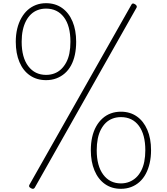

<svg xmlns="http://www.w3.org/2000/svg" viewBox="-20 -1166 1049 1205"><path d="M269 -663Q211 -663 168 -692.5Q125 -722 102 -776.5Q79 -831 79 -904Q79 -948 88 -985.5Q97 -1023 114 -1053Q131 -1083 154 -1103.5Q177 -1124 206 -1135Q235 -1146 269 -1146Q327 -1146 369.5 -1116Q412 -1086 435 -1031.5Q458 -977 458 -904Q458 -860 450 -822.5Q442 -785 426 -755.5Q410 -726 386.5 -705.5Q363 -685 333.5 -674Q304 -663 269 -663ZM269 -696Q297 -696 321 -705Q345 -714 363.5 -731.5Q382 -749 395.5 -774Q409 -799 415.5 -831.5Q422 -864 422 -904Q422 -1004 381 -1058Q340 -1112 269 -1112Q241 -1112 217 -1103Q193 -1094 174.5 -1076.5Q156 -1059 143 -1034Q130 -1009 123 -976.5Q116 -944 116 -904Q116 -805 157.5 -750.5Q199 -696 269 -696ZM198 12Q194 18 188.5 19Q183 20 174 15Q165 10 163 5Q161 0 165 -7L805 -1137Q808 -1143 813.5 -1144Q819 -1145 828 -1139Q835 -1135 837.5 -1129Q840 -1123 837 -1118ZM739 19Q681 19 638.5 -11Q596 -41 573 -96Q550 -151 550 -223Q550 -268 558.5 -305.5Q567 -343 583.5 -372.5Q600 -402 623.5 -423Q647 -444 676 -454.5Q705 -465 739 -465Q796 -465 838.5 -435.5Q881 -406 904.5 -351.5Q928 -297 928 -223Q928 -180 919.5 -142.5Q911 -105 895 -75Q879 -45 855.5 -24Q832 -3 802.5 8Q773 19 739 19ZM739 -15Q767 -15 791 -24.5Q815 -34 833.5 -51Q852 -68 865.5 -93.5Q879 -119 885.5 -151.5Q892 -184 892 -223Q892 -322 851.5 -376.5Q811 -431 739 -431Q711 -431 687 -422Q663 -413 645 -396Q627 -379 613.5 -353.5Q600 -328 593.5 -295Q587 -262 587 -223Q587 -125 628 -70Q669 -15 739 -15Z"/></svg>

Font: Playwrite BR Thin
Style: Regular
Weight: 250
Version: Version 1.003